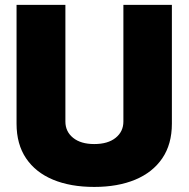

<svg xmlns="http://www.w3.org/2000/svg" viewBox="-20 -747 762 776"><path d="M478.7 -727.3H674.7V-247.2Q674.7 -164.1 635.8 -107.1Q596.9 -50.1 526.5 -20.8Q456 8.5 360.8 8.5Q264.9 8.5 194.4 -20.8Q123.9 -50.1 85.4 -107.1Q46.9 -164.1 46.9 -247.2V-727.3H244.3V-255.7Q244.3 -215.2 275.4 -190Q306.5 -164.8 360.8 -164.8Q416.2 -164.8 447.4 -190Q478.7 -215.2 478.7 -255.7Z"/></svg>

Font: Inter UI Black
Style: Regular
Weight: 900
Designer: Rasmus Andersson
Foundry: rsms
Version: 3.2;8d6f07862